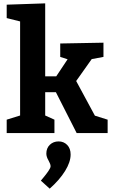

<svg xmlns="http://www.w3.org/2000/svg" viewBox="-20 -795 673 1147"><path d="M315.9 -338.9 383.8 -440.9 339.8 -455.1V-535.2L598.1 -540V-455.1L527.8 -441.9L435.1 -311L546.9 -104L623 -80.1V0H438L314 -244.1H250V-105L305.2 -80.1V0H20V-80.1L100.1 -105V-667L20 -687V-767.1L250 -774.9V-338.9ZM330.1 49.8Q360.8 49.8 381.3 70.8Q401.9 91.8 401.9 127.9Q401.9 172.9 368.9 226.3Q335.9 279.8 276.9 332L224.1 284.2Q228 279.3 241.9 262.7Q255.9 246.1 269 227.1Q282.2 208 282.2 198.2Q282.2 190.4 278.6 182.1Q274.9 173.8 271 166Q256.8 142.1 256.8 123Q256.8 89.8 277.8 69.8Q298.8 49.8 330.1 49.8Z"/></svg>

Font: Kadwa
Style: Regular
Weight: 400
Designer: Sol Matas
Foundry: Sol Matas
Version: Version 1.000;PS 001.000;hotconv 1.0.70;makeotf.lib2.5.58329